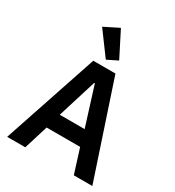

<svg xmlns="http://www.w3.org/2000/svg" viewBox="-225 -1099 1121 1230"><g transform="rotate(30 336.0 -484.5)"><path d="M514 0 458 -178H210L155 0H21L255 -698H419L651 0ZM336 -578H331L242 -291H426ZM195 -915 303 -969 398 -782 321 -744Z"/></g></svg>

Font: IBM Plex Sans Thai Looped SemiBold
Style: Regular
Weight: 600
Designer: Mike Abbink, Paul van der Laan, Pieter van Rosmalen, Ben Mitchell, Mark Frömberg
Foundry: Bold Monday
Version: Version 1.1